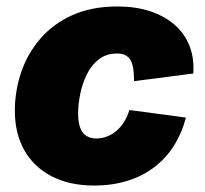

<svg xmlns="http://www.w3.org/2000/svg" viewBox="-20 -570 640 600"><path d="M274.4 9.8Q196.8 9.8 141.1 -19.3Q85.4 -48.3 55.9 -100.8Q26.4 -153.3 26.4 -224.1Q26.4 -285.6 46.1 -344Q65.9 -402.3 106 -449Q146 -495.6 206.3 -522.7Q266.6 -549.8 346.7 -549.8Q403.3 -549.8 448.2 -535.2Q493.2 -520.5 524.9 -493.2Q556.6 -465.8 572 -427Q587.4 -388.2 584 -340.3L398.9 -316.4Q398.9 -337.4 396.7 -353.3Q394.5 -369.1 388.7 -380.4Q382.8 -391.6 372.3 -397.2Q361.8 -402.8 345.7 -402.8Q312.5 -402.8 288.8 -384.5Q265.1 -366.2 251 -336.9Q236.8 -307.6 230.5 -275.4Q224.1 -243.2 224.1 -215.3Q224.1 -189.5 230.2 -171.9Q236.3 -154.3 249.3 -145.8Q262.2 -137.2 281.7 -137.2Q297.9 -137.2 313.5 -143.1Q329.1 -148.9 342.8 -160.2Q356.4 -171.4 367.2 -188.2Q377.9 -205.1 384.3 -226.1L561 -202.6Q548.3 -153.8 523.4 -114.5Q498.5 -75.2 461.9 -47.4Q425.3 -19.5 378.2 -4.9Q331.1 9.8 274.4 9.8Z"/></svg>

Font: Inter 16pt Black
Style: Italic
Weight: 900
Italic angle: -9.3988°
Version: Version 4.001;git-66647c0bb